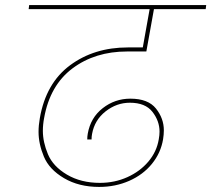

<svg xmlns="http://www.w3.org/2000/svg" viewBox="-20 -760 833 757"><path d="M481 -557Q355 -557 266 -490.5Q177 -424 154 -295Q149 -269 149 -244Q149 -200 169 -152Q189 -104 244 -71.5Q299 -39 374 -39Q432 -39 482 -61.5Q532 -84 565 -123Q598 -162 606 -211Q609 -227 609 -241Q609 -283 581 -319Q553 -355 492 -355Q440 -355 396.5 -321Q353 -287 343 -232Q341 -222 341 -210H324Q324 -222 326 -233Q337 -296 385 -333.5Q433 -371 494 -371Q564 -371 595 -332Q626 -293 626 -246Q626 -230 623 -211Q614 -157 579 -114Q544 -71 489.5 -47Q435 -23 371 -23Q291 -23 232.5 -57.5Q174 -92 153 -142.5Q132 -193 132 -240Q132 -266 137 -294Q161 -432 256 -502.5Q351 -573 484 -573H543L570 -724H93L95 -740H793L791 -724H587L557 -557Z"/></svg>

Font: Fz Poppins Thin
Style: Italic
Weight: 100
Italic angle: -10°
Designer: Ninad Kale (Devanagari), Jonny Pinhorn (Latin)
Foundry: Indian Type Foundry
Version: Vit hóa bi Vntype.Com & FontZin.Com